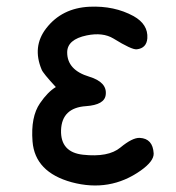

<svg xmlns="http://www.w3.org/2000/svg" viewBox="-20 -532 532 579"><path d="M249 -300.8Q303.7 -284.2 298.8 -246.1Q295.4 -215.8 239.3 -211.9Q166.5 -207 164.1 -139.6Q162.1 -72.8 230.5 -65.4Q306.6 -57.1 342.8 -86.9Q379.4 -117.2 401.4 -116.2Q440.9 -114.3 443.4 -69.3Q444.3 -45.9 404.3 -17.6Q311 48.3 196.3 17.6Q85.4 -12.7 78.1 -105.5Q72.3 -179.7 100.6 -220.7Q124 -254.9 148.4 -269.5Q109.4 -311.5 105.5 -322.3Q76.7 -391.1 119.1 -446.3Q166.5 -507.8 250 -511.7Q324.7 -515.1 382.8 -483.4Q427.2 -458.5 424.3 -416.5Q421.9 -386.7 392.6 -383.3Q377.9 -381.3 321.8 -416Q290 -435.1 241.7 -425.3Q182.6 -413.1 182.6 -374Q182.6 -320.8 249 -300.8Z"/></svg>

Font: Comic Relief
Style: Regular
Weight: 400
Designer: Jeff Davis
Foundry: Loudifier
Version: Version 1.0